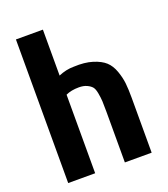

<svg xmlns="http://www.w3.org/2000/svg" viewBox="-143 -881 866 990"><g transform="rotate(-20 290.0 -386.0)"><path d="M518 8H371V-270Q371 -309 370 -328Q369 -347 364.5 -372.5Q360 -398 351 -409Q342 -420 324 -428.5Q306 -437 280 -437Q238 -437 208 -423V8H60V-780H208V-528Q250 -546 292 -546Q352 -549 395 -535.5Q438 -522 461.5 -500.5Q485 -479 498 -442.5Q511 -406 514.5 -373Q518 -340 518 -293Z"/></g></svg>

Font: Repo
Style: Bold
Weight: 700
Designer: Stefan Peev
Foundry: Context Ltd
Version: Version 001.000